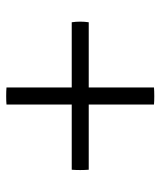

<svg xmlns="http://www.w3.org/2000/svg" viewBox="31 -549 519 621"><g transform="rotate(90 290.5 -238.5)"><path d="M529 -211H318V0Q308 1 291 1Q274 1 263 0V-211H52Q48 -238 52 -266H263V-477Q274 -478 291 -478Q308 -478 318 -477V-266H529Q531 -238 529 -211Z"/></g></svg>

Font: Tiro Telugu
Style: Regular
Weight: 400
Designer: Telugu: John Hudson & Fiona Ross. Latin: John Hudson.
Foundry: Tiro Typeworks Ltd.
Version: Version 1.52